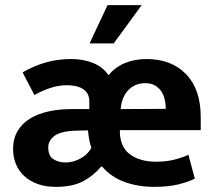

<svg xmlns="http://www.w3.org/2000/svg" viewBox="-20 -717 835 748"><path d="M423 -548H329L399 -697H532ZM762 -210H447V-206Q447 -145 486 -116Q525 -87 588 -87Q628 -87 659 -95Q690 -103 714 -114L739 -21Q713 -8 674 1.5Q635 11 581 11Q518 11 465.5 -8Q413 -27 378 -68H374Q345 -33 304 -11Q263 11 197 11Q157 11 126 -0.5Q95 -12 74 -31.5Q53 -51 42 -78Q31 -105 31 -136Q31 -177 48.5 -206.5Q66 -236 97 -255Q128 -274 169.5 -283Q211 -292 259 -292H328V-321Q328 -354 304.5 -369.5Q281 -385 241 -385Q212 -385 181.5 -376Q151 -367 114 -347L68 -435Q111 -460 157.5 -473.5Q204 -487 258 -487Q305 -487 343 -471.5Q381 -456 402 -425H404Q428 -455 466 -471Q504 -487 551 -487Q648 -487 705 -428Q762 -369 762 -261ZM168 -143Q168 -109 188.5 -96.5Q209 -84 235 -84Q265 -84 293.5 -99.5Q322 -115 336 -141Q326 -169 323 -209L277 -208Q216 -206 192 -187.5Q168 -169 168 -143ZM626 -293Q626 -312 621.5 -330.5Q617 -349 607.5 -362.5Q598 -376 583 -384.5Q568 -393 546 -393Q506 -393 480 -366Q454 -339 450 -292Z"/></svg>

Font: Mukta Malar
Style: Bold
Weight: 700
Designer: Aadarsh Rajan, Girish Dalvi, Yashodeep Gholap
Foundry: Ek Type
Version: Version 2.538;PS 1.000;hotconv 16.6.51;makeotf.lib2.5.65220;